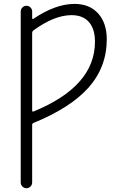

<svg xmlns="http://www.w3.org/2000/svg" viewBox="-20 -784 608 1000"><path d="M147.5 -207Q147.5 -205.1 149.4 -203.6Q151.4 -202.1 154.3 -203.1Q313.5 -268.6 392.6 -357.4Q474.6 -448.2 474.6 -567.4Q474.6 -632.8 443.4 -668.9Q412.1 -705.1 352.5 -705.1Q262.7 -705.1 153.3 -625Q147.5 -620.1 147.5 -613.3ZM154.3 -143.6Q147.5 -140.6 147.5 -132.8V166Q147.5 178.7 138.7 187.5Q129.9 196.3 117.7 196.3Q105.5 196.3 96.7 187.5Q87.9 178.7 87.9 166V-724.6Q87.9 -736.3 96.7 -745.1Q105.5 -753.9 117.7 -753.9Q129.9 -753.9 138.7 -745.1Q147.5 -736.3 147.5 -724.6V-689.5Q147.5 -686.5 149.4 -685.5Q151.4 -684.6 153.3 -685.5Q268.6 -763.7 368.2 -763.7Q446.3 -763.7 491.2 -713.9Q536.1 -664.1 536.1 -579.1Q536.1 -435.5 441.4 -328.1Q347.7 -222.7 154.3 -143.6Z"/></svg>

Font: Gen Jyuu Gothic P Light
Style: Regular
Weight: 200
Designer: [Source Han Sans]
Ryoko NISHIZUKA  (kana & ideographs); Paul D. Hunt (Latin, Greek & Cyrillic); Wenlong ZHANG  (bopomofo
Version: Version 1.002.20150607